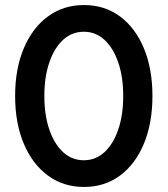

<svg xmlns="http://www.w3.org/2000/svg" viewBox="-20 -731 665 762"><path d="M40 -350Q40 -458 74.5 -539.5Q109 -621 170.5 -666Q232 -711 313 -711Q395 -711 456 -666Q517 -621 551 -539.5Q585 -458 585 -350Q585 -242 551 -160.5Q517 -79 456 -34Q395 11 313 11Q232 11 170.5 -34Q109 -79 74.5 -160.5Q40 -242 40 -350ZM156 -350Q156 -275 175.5 -217.5Q195 -160 230 -127.5Q265 -95 313 -95Q360 -95 395 -127.5Q430 -160 449.5 -217.5Q469 -275 469 -350Q469 -425 449.5 -482.5Q430 -540 395 -572.5Q360 -605 313 -605Q265 -605 230 -572.5Q195 -540 175.5 -482.5Q156 -425 156 -350Z"/></svg>

Font: Jost* Medium
Style: Regular
Weight: 500
Version: Version 3.7